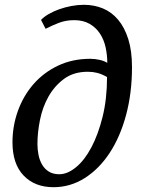

<svg xmlns="http://www.w3.org/2000/svg" viewBox="-20 -770 588 800"><path d="M32 -177C32 -117 47.5 -70.8 78.5 -38.5C109.5 -6.2 151 10 203 10C249.7 10 293 -2.7 333 -28C373 -53.3 407.7 -88.3 437 -133C466.3 -177.7 489.2 -230.5 505.5 -291.5C521.8 -352.5 530 -418.7 530 -490C530 -535.3 524.8 -574.3 514.5 -607C504.2 -639.7 490 -666.7 472 -688C454 -709.3 432.8 -725 408.5 -735C384.2 -745 357.7 -750 329 -750C312.3 -750 295.2 -748.3 277.5 -745C259.8 -741.7 243 -737.2 227 -731.5C211 -725.8 196.3 -719.2 183 -711.5C169.7 -703.8 159 -695.7 151 -687L170 -650C186.7 -658.7 204.8 -666.8 224.5 -674.5C244.2 -682.2 265.7 -686 289 -686C314.3 -686 335.8 -680.8 353.5 -670.5C371.2 -660.2 385.5 -646.7 396.5 -630C407.5 -613.3 415.3 -594.3 420 -573C424.7 -551.7 427 -530 427 -508C419 -513.3 408.5 -517.5 395.5 -520.5C382.5 -523.5 369.3 -525 356 -525C306.7 -525 262 -515.5 222 -496.5C182 -477.5 148 -452 120 -420C92 -388 70.3 -351 55 -309C39.7 -267 32 -223 32 -177ZM346 -471C359.3 -471 372.2 -469.5 384.5 -466.5C396.8 -463.5 410.7 -457.7 426 -449C426 -388.3 419.8 -333.2 407.5 -283.5C395.2 -233.8 379.5 -191.2 360.5 -155.5C341.5 -119.8 320.2 -92.3 296.5 -73C272.8 -53.7 249.7 -44 227 -44C209.7 -44 195.2 -47.7 183.5 -55C171.8 -62.3 162.5 -72 155.5 -84C148.5 -96 143.5 -109.5 140.5 -124.5C137.5 -139.5 136 -154.7 136 -170C136 -201.3 139.5 -234.7 146.5 -270C153.5 -305.3 165.3 -337.8 182 -367.5C198.7 -397.2 220.3 -421.8 247 -441.5C273.7 -461.2 306.7 -471 346 -471Z"/></svg>

Font: PT Serif Caption
Style: Italic
Weight: 400
Italic angle: -12°
Designer: A.Korolkova, O.Umpeleva, V.Yefimov
Foundry: ParaType Ltd
Version: Version 1.000W OFL